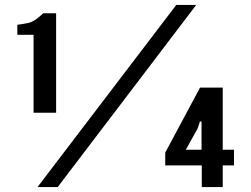

<svg xmlns="http://www.w3.org/2000/svg" viewBox="-20 -755 1014 775"><path d="M115.5 -300H206.5V-701.5H154.5Q152.5 -699 145 -692.8Q137.5 -686.5 132 -682Q112.5 -666.5 94.8 -662.5Q77 -658.5 50 -655V-614.5H115.5ZM131.5 0H213L772 -735H691.5ZM794.5 0H879V-87.5H924.5V-150.5H879V-401.5H787.5L647 -139V-87.5H794.5ZM730 -150.5 778 -237 787 -264.5H793.5V-150.5Z"/></svg>

Font: League Gothic SemiExpanded
Style: Regular
Weight: 400
Width: 6
Designer: The League of Moveable Type
Version: Version 1.600; ttfautohint (v1.8.3)